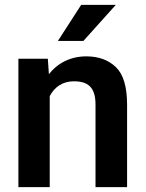

<svg xmlns="http://www.w3.org/2000/svg" viewBox="-20 -770 599 790"><path d="M283.7 -435.5C340.8 -435.5 373 -412.1 373 -339.8V0H502.9V-338.9C502.9 -412.1 487.8 -463.9 457 -493.7C426.3 -523.4 385.3 -538.1 335 -538.1C271 -538.1 217.8 -511.2 181.2 -464.8L176.8 -528.3H55.7V0H184.6V-374.5C204.1 -411.6 237.3 -435.5 283.7 -435.5ZM323.2 -601.6 456.5 -750H314L218.3 -601.6Z"/></svg>

Font: Vazirmatn SemiBold
Style: Regular
Weight: 600
Designer: Saber Rastikerdar
Foundry: Saber Rastikerdar
Version: Version 33.003